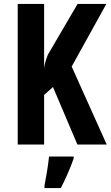

<svg xmlns="http://www.w3.org/2000/svg" viewBox="-20 -734 562 975"><path d="M522 0 344 -396 520 -714H374L223 -456C210 -423 205 -401 204 -385V-714H70V0H204V-252L249 -292L373 0ZM354 71V61H229C225 104 213 173 206 208V221H289C313 174 337 120 354 71Z"/></svg>

Font: Noto Sans Gurmukhi ExtraCondensed
Style: Bold
Weight: 700
Width: 2
Designer: Jelle Bosma - Monotype Design Team
Foundry: Monotype Imaging Inc.
Version: Version 2.004